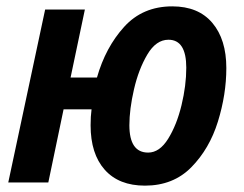

<svg xmlns="http://www.w3.org/2000/svg" viewBox="-20 -574 767 604"><path d="M692 -360Q692 -450 648 -502Q604 -554 522 -554Q429 -554 370.5 -489.5Q312 -425 285 -330H202L247 -544H122L6 0H132L180 -230H268Q265 -208 265 -180Q265 -90 309.5 -40Q354 10 436 10Q525 10 582 -48Q639 -106 665.5 -191.5Q692 -277 692 -360ZM387 -180Q387 -230 401.5 -293Q416 -356 443.5 -402.5Q471 -449 510 -449Q566 -449 566 -361Q566 -305 551 -243Q536 -181 509 -137.5Q482 -94 446 -94Q387 -94 387 -180Z"/></svg>

Font: Noto Sans UI SemiCondensed
Style: Bold Italic
Weight: 700
Width: 4
Designer: Monotype Design Team
Foundry: Monotype Imaging Inc.
Version: 1.001